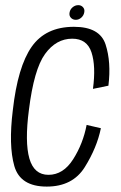

<svg xmlns="http://www.w3.org/2000/svg" viewBox="-20 -702 458 727"><path d="M157 4.5Q56.5 4.5 34.2 -73.5Q12 -151.5 28.5 -284.5Q47 -449.5 100 -525Q153 -600.5 260 -600.5Q358 -600.5 379.8 -533.5Q401.5 -466.5 390.5 -377.5L332 -365.5Q343.5 -451.5 326.5 -503.5Q309.5 -555.5 253.5 -555.5Q192.5 -555.5 150.5 -497.5Q108.5 -439.5 89.5 -286Q73.5 -164 91.2 -102Q109 -40 163.5 -40Q219.5 -40 257 -99Q294.5 -158 308 -229L362 -216.5Q347 -143 301 -69.2Q255 4.5 157 4.5ZM267 -627Q255.5 -627 248.2 -635Q241 -643 243.5 -655Q245.5 -666.5 255 -674.5Q264.5 -682.5 276.5 -682.5Q287.5 -682.5 294.5 -674.5Q301.5 -666.5 299 -655Q297 -643.5 287.8 -635.2Q278.5 -627 267 -627Z"/></svg>

Font: Anybody Light
Style: Italic
Weight: 300
Italic angle: -10°
Designer: Tyler Finck
Foundry: Etcetera Type Company
Version: Version 1.010; ttfautohint (v1.8.3) -l 8 -r 50 -G 200 -x 14 